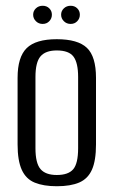

<svg xmlns="http://www.w3.org/2000/svg" viewBox="-20 -639 393 666"><path d="M177 7Q131 7 100.5 -5.5Q70 -18 55.5 -50Q41 -82 41 -138V-369Q41 -441 72.5 -472Q104 -503 177 -503Q250 -503 281.5 -473Q313 -443 313 -369V-138Q313 -82 299 -50.5Q285 -19 255 -6Q225 7 177 7ZM177 -32Q217 -32 234 -52Q251 -72 251 -125V-372Q251 -421 235 -442.5Q219 -464 177 -464Q138 -464 120.5 -443.5Q103 -423 103 -372V-125Q103 -73 120.5 -52.5Q138 -32 177 -32ZM128 -556Q114 -556 104.5 -565.5Q95 -575 95 -588Q95 -601 104.5 -610Q114 -619 128 -619Q142 -619 151 -610Q160 -601 160 -588Q160 -575 151 -565.5Q142 -556 128 -556ZM225 -556Q211 -556 201.5 -565.5Q192 -575 192 -588Q192 -601 201.5 -610Q211 -619 225 -619Q239 -619 248 -610Q257 -601 257 -588Q257 -575 248 -565.5Q239 -556 225 -556Z"/></svg>

Font: Alumni Sans Thin
Style: Regular
Weight: 400
Version: Version 1.018